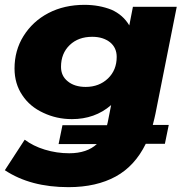

<svg xmlns="http://www.w3.org/2000/svg" viewBox="-27 -570 770 793"><path d="M615 -100C613 -89 609 -74 604 -54H670L654 24H575C545 85 504 130 451 159C398 188 333 203 256 203C151 203 64 180 -7 133L75 7C98 24 125 38 158 48C191 58 224 63 259 63C308 63 346 50 373 25H215L231 -53H415L418 -65L432 -136C387 -97 333 -78 270 -78C227 -78 188 -87 152 -104C115 -121 86 -145 65 -177C44 -208 33 -245 33 -287C33 -336 45 -381 70 -421C95 -461 129 -493 173 -516C217 -539 267 -550 322 -550C363 -550 400 -543 433 -530C465 -516 490 -494 507 -465L522 -542H703ZM327 -211C364 -211 395 -223 419 -246C443 -269 455 -299 455 -335C455 -360 446 -380 428 -395C409 -410 385 -418 354 -418C316 -418 285 -407 261 -384C237 -361 225 -331 225 -294C225 -269 234 -249 253 -234C271 -219 296 -211 327 -211Z"/></svg>

Font: My Font
Style: Italic
Weight: 500
Designer: Julieta Ulanovsky
Foundry: Julieta Ulanovsky
Version: ""